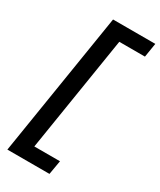

<svg xmlns="http://www.w3.org/2000/svg" viewBox="-235 -816 918 1102"><g transform="rotate(30 224.5 -265.0)"><path d="M142 117H312L296 210H17L169 -740H449L434 -647H264Z"/></g></svg>

Font: Georama Extended SemiBold
Style: Italic
Weight: 600
Width: 7
Italic angle: -9°
Designer: Jean-Baptiste Levee
Foundry: Production Type
Version: Version 1.000